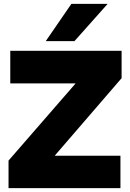

<svg xmlns="http://www.w3.org/2000/svg" viewBox="-20 -970 671 990"><path d="M24 0V-142L370 -540H33V-708H607V-567L262 -167H601V0ZM216 -758 348 -950H535L364 -758Z"/></svg>

Font: Onest Black
Style: Regular
Weight: 900
Designer: Dmitri Voloshin, Andrey Kudryavtsev
Foundry: Dmitri Voloshin, Andrey Kudryavtsev
Version: Version 1.000;gftools[0.9.33]